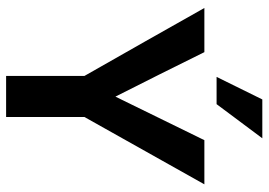

<svg xmlns="http://www.w3.org/2000/svg" viewBox="-142 -716 858 613"><g transform="rotate(90 286.5 -409.0)"><path d="M5 -633H146Q216 -491 288 -349L427 -633H568L353 -250V0H222V-250Q108 -450 5 -633ZM421 -818 312 -672H225L297 -818Z"/></g></svg>

Font: Tajawal
Style: Bold
Weight: 700
Designer: Boutros Fonts
Foundry: Created by Boutros International 2017
Version: Version 1.700